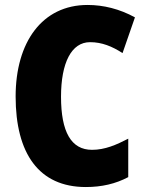

<svg xmlns="http://www.w3.org/2000/svg" viewBox="-20 -744 590 774"><path d="M343 -574C391 -574 432 -557 474 -530L524 -674C462 -708 397 -724 333 -724C150 -724 43 -574 43 -355C43 -125 137 10 326 10C390 10 446 -3 497 -30V-185C449 -160 403 -140 351 -140C267 -140 226 -212 226 -354C226 -491 268 -574 343 -574Z"/></svg>

Font: Noto Sans Hebrew Condensed Black
Style: Regular
Weight: 900
Width: 3
Designer: Monotype Design Team
Foundry: Monotype Imaging Inc.
Version: Version 2.004